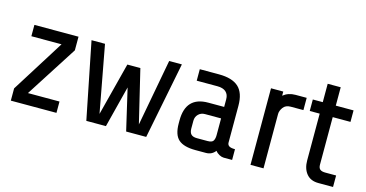

<svg xmlns="http://www.w3.org/2000/svg" viewBox="-68 -915 2309 1211"><g transform="rotate(15 1087.0 -310.0)"><path d="M137 -74H343V0H45V-80L262 -426H65V-500H353V-411Z M929 0H798L735 -271L666 0H538L438 -500H526L607 -64L696 -410H781L864 -64L945 -500H1028Z M1380 -30Q1357 0 1319 0H1250Q1174 0 1139.5 -30.5Q1105 -61 1105 -135V-155Q1105 -310 1251 -310H1355V-360Q1355 -391 1336 -408Q1317 -425 1280 -425H1145V-500H1270Q1357 -500 1398.5 -462Q1440 -424 1440 -340V-100Q1440 -85 1451.5 -77.5Q1463 -70 1490 -70V0H1435Q1422 0 1406.5 -8Q1391 -16 1380 -30ZM1355 -125V-235H1250Q1224 -235 1207 -218Q1190 -201 1190 -175V-125Q1190 -99 1202 -87Q1214 -75 1240 -75H1309Q1339 -75 1347 -89Q1355 -103 1355 -125Z M1610 -500H1690V-473Q1723 -500 1770 -500H1843V-420H1760Q1727 -420 1711 -398Q1695 -376 1695 -355V0H1610Z M1948 -120V-425H1883V-500H1948V-620H2033V-500H2149V-425H2033V-115Q2033 -93 2044 -84Q2055 -75 2078 -75H2149V0H2053Q2002 0 1975 -33Q1948 -66 1948 -120Z"/></g></svg>

Font: Share Tech
Style: Regular
Weight: 400
Designer: Ralph du Carrois
Foundry: Carrois Type Design
Version: Version 1.100